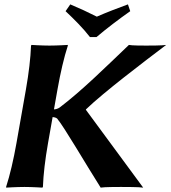

<svg xmlns="http://www.w3.org/2000/svg" viewBox="-20 -853 778 876"><path d="M98.3 -445 55.1 -200C41.9 -125 25.3 -54 7.8 0L8.3 3C8.3 3 56.8 0 91.8 0C125.8 0 173.3 3 173.3 3L175.8 0C177.9 -57 185.9 -125 199.1 -200L220.1 -319C223.1 -319 235.7 -317 240.8 -312C274.6 -271 368.9 -108 439.3 3C456.8 0 514.8 0 531.8 0C550.8 0 614.8 0 633.3 3L371.9 -352L372.2 -354C454.2 -433 636.5 -571 738.1 -648C721.6 -645 661.6 -645 646.6 -645C633.6 -645 580.6 -645 568.1 -648C461.1 -546 354.4 -440 252.8 -363C243.6 -356 231.2 -354 227.2 -354H226.2L242.3 -445C255.5 -520 272.2 -592 289.6 -645L289.1 -648C289.1 -648 240.6 -645 205.6 -645C171.6 -645 124.1 -648 124.1 -648L121.6 -645C119.5 -588 111.5 -520 98.3 -445ZM279.2 -802C317.4 -766 358.7 -725 390.4 -684H420.4C466.3 -723 522.9 -766 574.2 -802L563.7 -833C514.5 -815 467.4 -797 421.8 -777C382.4 -797 343.5 -815 300.7 -833Z"/></svg>

Font: Linux Biolinum O 
Style: Bold Italic
Weight: 700
Designer: Philipp H. Poll
Foundry: Philipp H. Poll
Version: Version 1.3.2